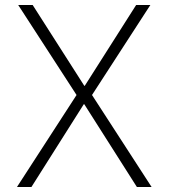

<svg xmlns="http://www.w3.org/2000/svg" viewBox="-20 -750 676 770"><path d="M318 -332H316L106 0H48L287 -369L53 -730H111L318 -406H320L526 -730H583L349 -369L588 0H529Z"/></svg>

Font: M PLUS 1p Light
Style: Regular
Weight: 300
Version: Version 1.061